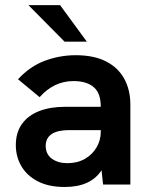

<svg xmlns="http://www.w3.org/2000/svg" viewBox="-20 -717 584 746"><path d="M231.5 9.5Q168.5 9.5 126.2 -12.8Q84 -35 62.8 -71.8Q41.5 -108.5 41.5 -153Q41.5 -202 65.2 -235.2Q89 -268.5 131.8 -285.2Q174.5 -302 232.5 -302H371.5Q371.5 -355.5 344.5 -378Q317 -402 265.5 -402Q189.5 -402 134 -339.5L50 -409Q96.5 -459.5 154.5 -481Q212.5 -502.5 274 -502.5Q345.5 -502.5 392.8 -478Q440 -453.5 463.2 -410.2Q486.5 -367 486.5 -310.5V0H380.5L374.5 -55.5Q332.5 9.5 231.5 9.5ZM241.5 -83Q281 -83 310.2 -100Q339.5 -117 355.5 -144.8Q371.5 -172.5 371.5 -204V-211.5H249Q159 -211.5 157.5 -151Q157.5 -117.5 181.8 -100.2Q206 -83 241.5 -83ZM317.5 -555H231L90.5 -697H213.5Z"/></svg>

Font: Acari Sans Neue
Style: Bold
Weight: 700
Designer: Alfredo Marco Pradil (font), Cristiano Sobral (main changes)
Foundry: Hanken Design Co. (font), Cristiano Sobral (main changes)
Version: Version 2.459;March 19, 2022;FontCreator 14.0.0.2808 64-bit;